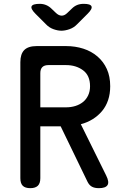

<svg xmlns="http://www.w3.org/2000/svg" viewBox="-20 -970 640 1000"><path d="M190 -411H324Q350 -411 372.5 -418Q395 -425 412 -438.5Q429 -452 439 -473Q449 -494 449 -521Q449 -577 412.5 -604Q376 -631 324 -631H232Q211 -631 200.5 -620.5Q190 -610 190 -589ZM190 -312V-42Q190 -15 177 -2.5Q164 10 138 10Q111 10 98.5 -2.5Q86 -15 86 -42V-646Q86 -689 106.5 -709.5Q127 -730 171 -730H324Q372 -730 414 -716.5Q456 -703 487.5 -676Q519 -649 536.5 -610.5Q554 -572 554 -521Q554 -481 543 -448.5Q532 -416 511.5 -391.5Q491 -367 463 -349.5Q435 -332 401 -323L533 -56Q550 -22 540 -6Q530 10 495 10Q473 10 459 2.5Q445 -5 436 -23L296 -312ZM187 -950Q205 -950 220.5 -943.5Q236 -937 249 -924L270 -904Q285 -889 300.5 -888.5Q316 -888 331 -903L354 -925Q367 -938 382 -944Q397 -950 416 -950Q451 -950 456.5 -937Q462 -924 437 -899L382 -844Q365 -826 342 -818Q319 -810 300 -810Q281 -810 258.5 -818Q236 -826 219 -844L165 -898Q139 -924 144.5 -937Q150 -950 187 -950Z"/></svg>

Font: Maple Mono Medium
Style: Regular
Weight: 500
Monospace: yes
Designer: subframe7536
Version: Version 7.000